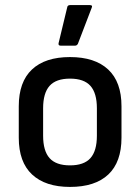

<svg xmlns="http://www.w3.org/2000/svg" viewBox="-20 -726 553 757"><path d="M256 11Q159 11 106.5 -38Q54 -87 54 -183V-307Q54 -403 106 -452Q158 -501 256 -501Q354 -501 406.5 -452Q459 -403 459 -307V-183Q459 -87 407 -38Q355 11 256 11ZM256 -74Q311 -74 336.5 -102.5Q362 -131 362 -191V-299Q362 -359 336.5 -387.5Q311 -416 256 -416Q201 -416 175.5 -387.5Q150 -359 150 -299V-191Q150 -131 175.5 -102.5Q201 -74 256 -74ZM219 -546Q209 -546 211 -556L245 -697Q246 -706 257 -706H334Q347 -706 341 -694L287 -553Q283 -546 276 -546Z"/></svg>

Font: Sofia Sans Semi Condensed SemiBold
Style: Regular
Weight: 600
Designer: Botio Nikoltchev, Ani Petrova
Foundry: lettersoup
Version: Version 4.100